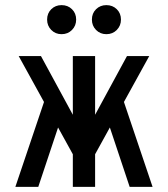

<svg xmlns="http://www.w3.org/2000/svg" viewBox="-20 -730 656 750"><path d="M324.5 -78.5 318 -220 476 -511H563ZM40 0 166 -373.5 221 -274.5 129.5 0ZM291.5 -78.5 53 -511H140L298 -220ZM264.5 0V-511H351.5V0ZM486.5 0 395 -274.5 450 -373.5 576 0ZM220.5 -596.5Q196.5 -596.5 180.2 -613Q164 -629.5 164 -653.5Q164 -678 180.2 -694Q196.5 -710 220.5 -710Q245 -710 261.2 -694Q277.5 -678 277.5 -653.5Q277.5 -629.5 261.2 -613Q245 -596.5 220.5 -596.5ZM395.5 -596.5Q371.5 -596.5 355.2 -613Q339 -629.5 339 -653.5Q339 -678 355.2 -694Q371.5 -710 395.5 -710Q420 -710 436.2 -694Q452.5 -678 452.5 -653.5Q452.5 -629.5 436.2 -613Q420 -596.5 395.5 -596.5Z"/></svg>

Font: Overpass Mono Medium
Style: Regular
Weight: 500
Monospace: yes
Designer: Delve Withrington, Dave Bailey
Foundry: Delve Fonts LLC
Version: Version 4.000